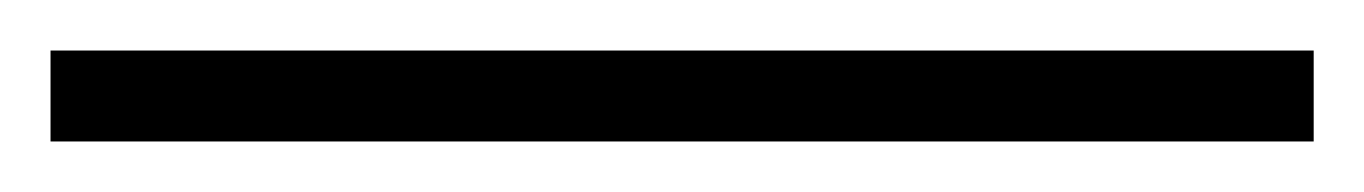

<svg xmlns="http://www.w3.org/2000/svg" viewBox="-20 -20 540 76"><path d="M0 36V0H500V36Z"/></svg>

Font: Montserrat Z Light
Style: Regular
Weight: 300
Designer: Julieta Ulanovsky
Foundry: Julieta Ulanovsky
Version: Version 8.000